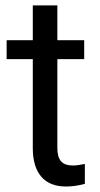

<svg xmlns="http://www.w3.org/2000/svg" viewBox="-20 -676 367 706"><path d="M190.9 -656.2V-528.3H289.6V-458.5H190.9V-130.9Q190.9 -99.1 204.1 -83.3Q217.3 -67.4 249 -67.4Q264.6 -67.4 292 -73.2V0Q256.3 9.8 222.7 9.8Q162.1 9.8 131.3 -26.9Q100.6 -63.5 100.6 -130.9V-458.5H4.4V-528.3H100.6V-656.2Z"/></svg>

Font: f42100
Style: 7875512
Weight: 400
Designer: Google
Version: Version 2.137; 2017